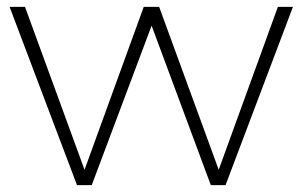

<svg xmlns="http://www.w3.org/2000/svg" viewBox="-20 -541 876 561"><path d="M8 -521H53L227 -45L400 -521H445L619 -45L792 -521H836L639 0H596L423 -466L248 0H205Z"/></svg>

Font: Montserrat arm2 ExtraLight
Style: Regular
Weight: 275
Designer: Julieta Ulanovsky
Foundry: Julieta Ulanovsky
Version: Version 6.000